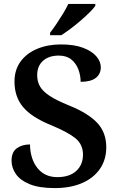

<svg xmlns="http://www.w3.org/2000/svg" viewBox="-20 -951 606 981"><path d="M260 10Q180 10 131.5 -10Q83 -30 61 -62Q39 -94 39 -130Q39 -174 66 -193.5Q93 -213 133 -213Q135 -137 172 -91.5Q209 -46 273 -46Q335 -46 369.5 -77.5Q404 -109 404 -161Q404 -213 365.5 -244.5Q327 -276 242 -311Q141 -352 97.5 -404.5Q54 -457 54 -534Q54 -594 85 -636.5Q116 -679 170 -701.5Q224 -724 291 -724Q359 -724 404 -707Q449 -690 472 -663.5Q495 -637 495 -607Q495 -573 469.5 -553Q444 -533 392 -533Q392 -565 380.5 -596Q369 -627 344.5 -647Q320 -667 280 -667Q230 -667 200 -640.5Q170 -614 170 -567Q170 -534 184.5 -509Q199 -484 234 -461Q269 -438 333 -412Q430 -373 476.5 -323.5Q523 -274 523 -199Q523 -135 490.5 -88Q458 -41 399 -15.5Q340 10 260 10ZM236 -784Q251 -803 268.5 -829Q286 -855 302.5 -882Q319 -909 329 -931H467V-921Q458 -908 438 -888Q418 -868 392.5 -846Q367 -824 341 -804.5Q315 -785 293 -771H236Z"/></svg>

Font: Noto Serif Malayalam SemiBold
Style: Regular
Weight: 600
Designer: Indian type Foundry, Jelle Bosma, Monotype Design Team
Foundry: Monotype Imaging Inc.
Version: Version 2.104; ttfautohint (v1.8.4.7-5d5b)